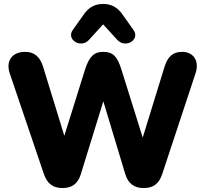

<svg xmlns="http://www.w3.org/2000/svg" viewBox="-20 -941 1038 970"><path d="M296 9C344 9 373 -13 388 -60L502 -429L613 -61C628 -13 658 9 706 9C755 9 783 -13 799 -60L968 -571C988 -630 960 -679 900 -679C852 -679 827 -653 812 -606L701 -246L593 -591C573 -654 553 -679 501 -679C453 -679 430 -652 410 -591L305 -255L197 -606C182 -654 152 -681 103 -679C39 -677 9 -631 29 -571L202 -61C219 -13 247 9 296 9ZM429 -739 501 -818 573 -739C616 -694 690 -742 654 -790L598 -869C573 -905 541 -921 501 -921C461 -921 429 -905 404 -869L348 -790C313 -742 387 -694 429 -739Z"/></svg>

Font: SN Pro Heavy
Style: Regular
Weight: 800
Designer: Tobias Whetton
Foundry: Supernotes
Version: Version 1.001;Glyphs 3.2 (3249)